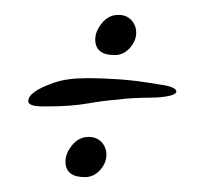

<svg xmlns="http://www.w3.org/2000/svg" viewBox="-20 -228 268 258"><path d="M134 -154Q108 -154 108 -175Q108 -186 117 -197Q126 -208 139 -208Q150 -208 156.5 -201Q163 -194 163 -184Q163 -173 154.5 -163.5Q146 -154 134 -154ZM38 -85Q18 -85 18 -92Q18 -105 53 -117Q70 -123 98 -123Q115 -123 138.5 -121.5Q162 -120 191 -115Q206 -113 211.5 -110.5Q217 -108 217 -105Q217 -99 191 -97Q187 -97 169 -96.5Q151 -96 137 -94Q121 -93 98 -89Q75 -85 43 -85ZM94 10Q68 10 68 -11Q68 -22 77 -33Q86 -44 99 -44Q110 -44 116.5 -37Q123 -30 123 -20Q123 -9 114.5 0.5Q106 10 94 10Z"/></svg>

Font: Corinthia
Style: Regular
Weight: 400
Designer: Robert E. Leuschke
Foundry: Robert E. Leuschke
Version: Version 1.013; ttfautohint (v1.8.3)